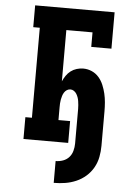

<svg xmlns="http://www.w3.org/2000/svg" viewBox="-62 -781 725 1052"><g transform="rotate(5 300.0 -255.0)"><path d="M274 225V105Q295 105 314.5 98Q334 91 347.5 76Q361 61 366.5 40.5Q372 20 372 0V-190Q372 -201 371 -211.5Q370 -222 368.5 -232.5Q367 -243 363.5 -253Q360 -263 354.5 -272Q349 -281 340 -287Q331 -293 321 -293Q310 -293 301 -287Q292 -281 286.5 -272Q281 -263 278 -253Q275 -243 273 -232.5Q271 -222 270.5 -211.5Q270 -201 270 -190V-120H334V0H88V-120H124V-615H88V-735H525V-535H414V-615H270V-333Q277 -349 287.5 -364.5Q298 -380 312.5 -391Q327 -402 345 -407.5Q363 -413 381 -413Q406 -413 428.5 -403Q451 -393 467 -374.5Q483 -356 492.5 -333Q502 -310 507.5 -286.5Q513 -263 515 -238.5Q517 -214 517 -190V0Q517 31 511 62Q505 93 489.5 120.5Q474 148 450 169Q426 190 397 202.5Q368 215 337 220Q306 225 274 225Z"/></g></svg>

Font: Iosevka Slab Heavy Extended
Style: Regular
Weight: 900
Width: 7
Monospace: yes
Designer: Belleve Invis
Foundry: Belleve Invis
Version: Version 11.1.0; ttfautohint (v1.8.3)